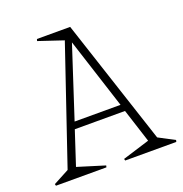

<svg xmlns="http://www.w3.org/2000/svg" viewBox="-133 -699 760 798"><g transform="rotate(-20 247.0 -300.0)"><path d="M-21 -7.8 48.8 -44.9 222.2 -555.2 112.8 -591.8 115.2 -600.1H262.2L444.8 -44.9L515.1 -7.8L513.2 0H287.1L285.2 -7.8L404.8 -44.9L356.9 -193.8H134.8L85.9 -44.9L206.1 -7.8L204.1 0H-19ZM145 -224.1H348.1L247.1 -537.1Z"/></g></svg>

Font: Halibut Cnd Thin
Style: Regular
Weight: 250
Width: 3
Designer: Matteo Maggi
Foundry: Collletttivo
Version: Version 3.080 | FøM Fix